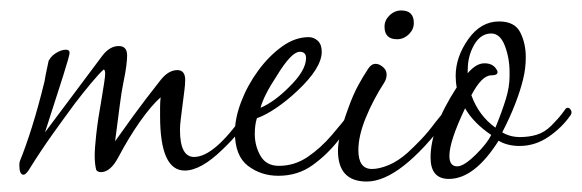

<svg xmlns="http://www.w3.org/2000/svg" viewBox="-20 -330 1112 367"><path d="M25 4Q17 4 17 -14Q17 -20 18 -22Q29 -49 41 -87Q53 -125 65 -174Q66 -181 67.5 -188Q69 -195 73 -214Q74 -216 77 -220Q80 -224 86 -228Q97 -235 106 -235Q113 -235 113 -229Q113 -224 101 -186Q89 -148 66 -77L176 -224Q190 -242 207 -242Q223 -242 223 -224Q223 -217 221.5 -204.5Q220 -192 216 -173Q212 -154 208.5 -125.5Q205 -97 200 -60Q214 -80 235.5 -109.5Q257 -139 287 -177Q302 -196 319 -196Q334 -196 334 -177Q334 -169 332.5 -157.5Q331 -146 329 -130Q327 -114 325.5 -102Q324 -90 324 -82Q324 -30 351 -30Q390 -30 448 -114Q455 -124 458 -124Q463 -124 463 -115Q463 -113 461.5 -110.5Q460 -108 461 -109Q449 -93 436 -77Q423 -61 405 -44Q364 -4 333 -4Q286 -4 286 -108Q286 -116 286 -125Q286 -134 287 -144Q269 -128 247.5 -97.5Q226 -67 206 -29Q191 -1 173 -1Q167 -1 164 -5Q161 -16 161 -33Q161 -46 164 -73.5Q167 -101 174 -140Q177 -158 179 -171Q181 -184 181 -189Q181 -197 178 -197Q170 -190 154.5 -171.5Q139 -153 123 -132Q103 -105 80.5 -73.5Q58 -42 35 -5Q29 4 25 4Z M512 6Q479 6 454 -13Q429 -32 429 -77Q429 -104 441 -135.5Q453 -167 473.5 -195Q494 -223 519 -241Q544 -259 570 -259Q580 -259 587.5 -252Q595 -245 595 -231Q595 -200 548 -156Q529 -138 508.5 -124Q488 -110 471 -104Q467 -91 467 -74Q467 -51 478 -32Q489 -13 513 -13Q543 -13 568 -30Q593 -47 614 -71.5Q635 -96 651 -117Q658 -127 665 -127Q669 -127 669 -123Q669 -121 668 -118.5Q667 -116 666 -114Q649 -90 627 -62Q605 -34 577 -14Q549 6 512 6ZM478 -124Q504 -135 532 -163Q565 -195 565 -219Q565 -231 553 -231Q537 -231 509 -185Q484 -147 478 -124Z M739 -255Q715 -255 715 -279Q715 -291 724 -300Q734 -310 747 -310Q771 -310 771 -286Q771 -274 762 -265Q752 -255 739 -255ZM681 17Q626 17 626 -42Q626 -70 646 -124Q655 -149 664.5 -166.5Q674 -184 684 -199Q690 -208 698 -208Q706 -208 714 -200Q719 -195 719 -187Q719 -180 715 -173Q693 -139 679 -104.5Q665 -70 665 -43Q665 -7 691 -7Q705 -7 723 -14.5Q741 -22 759 -38Q771 -49 784.5 -63Q798 -77 812 -96Q838 -128 838 -128Q843 -128 843 -120Q843 -112 836 -104Q745 17 681 17Z M838 12Q803 12 803 -29Q803 -86 853 -163Q852 -168 851.5 -174Q851 -180 851 -185Q851 -221 875 -255Q899 -289 934 -289Q964 -289 974.5 -268Q985 -247 985 -221Q985 -199 980 -179Q975 -158 965 -132Q955 -106 940 -77Q955 -68 974 -68Q991 -68 1006 -72.5Q1021 -77 1034 -90Q1047 -103 1054.5 -113Q1062 -123 1061 -122Q1063 -124 1065 -124Q1069 -124 1071.5 -119Q1074 -114 1070 -109Q1054 -86 1028.5 -68.5Q1003 -51 973 -51Q950 -51 933 -61Q887 12 838 12ZM927 -86Q940 -118 947 -141Q954 -164 954 -184V-192Q954 -219 945 -242.5Q936 -266 919 -266Q896 -266 883 -238Q874 -219 874 -196V-190Q890 -209 906 -209Q921 -209 928 -199Q931 -195 931 -192Q931 -186 919 -186Q901 -186 881 -148Q895 -109 927 -86ZM854 -12Q867 -12 891 -36Q901 -46 908 -55Q915 -64 919 -72Q885 -95 869 -123Q839 -60 839 -32Q839 -12 854 -12Z"/></svg>

Font: Corinthia
Style: Regular
Weight: 400
Designer: Robert E. Leuschke
Foundry: Robert E. Leuschke
Version: Version 1.013; ttfautohint (v1.8.3)